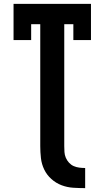

<svg xmlns="http://www.w3.org/2000/svg" viewBox="-20 -755 540 992"><path d="M420 217Q389 217 358 215Q327 213 298 202Q269 191 245.5 170Q222 149 208.5 121Q195 93 191.5 62Q188 31 188 0V-630H141V-548H50V-735H450V-548H359V-630H312V0Q312 15 313 30.5Q314 46 320 60Q326 74 336.5 85.5Q347 97 360.5 103Q374 109 389.5 111Q405 113 420 113Z"/></svg>

Font: Iosevka Slab Extrabold
Style: Regular
Weight: 800
Monospace: yes
Designer: Belleve Invis
Foundry: Belleve Invis
Version: Version 11.1.1; ttfautohint (v1.8.3)